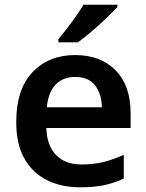

<svg xmlns="http://www.w3.org/2000/svg" viewBox="-20 -786 621 816"><path d="M299 -552Q408 -552 471.5 -487Q535 -422 535 -306V-242H177Q179 -168 218 -127.5Q257 -87 326 -87Q378 -87 420 -97.5Q462 -108 506 -128V-27Q465 -8 422.5 1Q380 10 320 10Q241 10 179.5 -20.5Q118 -51 83.5 -112.5Q49 -174 49 -267Q49 -406 118 -479Q187 -552 299 -552ZM299 -459Q248 -459 216.5 -426.5Q185 -394 179 -330H413Q412 -386 384.5 -422.5Q357 -459 299 -459ZM479 -756Q462 -738 432 -709Q402 -680 369 -652Q336 -624 311 -606H228V-619Q243 -637 263 -663Q283 -689 302.5 -716.5Q322 -744 335 -766H479Z"/></svg>

Font: Noto Sans Medefaidrin SemiBold
Style: Regular
Weight: 600
Designer: Dalton Maag Ltd
Foundry: Dalton Maag Ltd
Version: Version 1.002; ttfautohint (v1.8.4.7-5d5b)